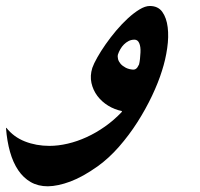

<svg xmlns="http://www.w3.org/2000/svg" viewBox="-165 -431 681 654"><path d="M308.6 -211.4Q310.5 -218.8 311.8 -230Q313 -241.2 313.5 -252.4Q314.5 -272 309.3 -283.9Q304.2 -295.9 293 -295.9Q282.2 -295.9 273.2 -291.3Q264.2 -286.6 257.1 -279.5Q250 -272.5 244.9 -263.4Q239.7 -254.4 236.8 -245.6Q234.9 -238.3 237.1 -229.7Q239.3 -221.2 245.8 -213.6Q252.4 -206.1 263.2 -200.4Q273.9 -194.8 288.6 -193.8Q297.4 -193.8 302.2 -200.7V-200.2ZM386.7 -189.9Q374.5 -150.4 353 -105Q331.5 -59.6 303.2 -15.1Q274.9 29.3 240.5 68.6Q206.1 107.9 168 135.3Q117.2 171.4 74.7 187.3Q32.2 203.1 -2 203.6Q-35.2 203.6 -60.3 189.2Q-85.4 174.8 -103 148.7Q-120.6 122.6 -130.9 86.2Q-141.1 49.8 -144.5 6.3L-143.6 3.9Q-118.7 35.6 -80.1 50.8Q-41.5 65.9 3.4 65.9Q33.2 65.9 65.7 58.3Q98.1 50.8 130.1 36.1Q162.1 21.5 192.6 0Q223.1 -21.5 249.5 -49.3L250.5 -52.7Q225.6 -57.6 203.6 -71Q181.6 -84.5 166.7 -104.2Q151.9 -124 146.5 -148.4Q141.1 -172.9 149.4 -199.7Q154.3 -213.9 166.3 -235.1Q178.2 -256.3 194.6 -279.8Q210.9 -303.2 230.7 -326.7Q250.5 -350.1 270.8 -368.7Q291 -387.2 310.3 -398.9Q329.6 -410.6 345.2 -410.6Q373.5 -410.6 387.9 -390.4Q402.3 -370.1 406.2 -338.1Q410.2 -306.2 404.5 -266.8Q398.9 -227.5 386.7 -189.9Z"/></svg>

Font: XB Khoramshahr
Style: Bold Italic
Weight: 700
Italic angle: -12°
Designer: Behnam
Foundry: Irmug
Version: Version 8.005 2009